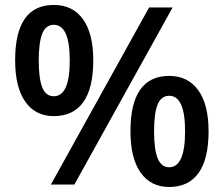

<svg xmlns="http://www.w3.org/2000/svg" viewBox="-20 -744 902 774"><path d="M136.2 -500Q136.2 -427.2 150.4 -391.6Q164.6 -356 196.8 -356Q261.2 -356 261.2 -500Q261.2 -644 196.8 -644Q164.6 -644 150.4 -608.4Q136.2 -572.8 136.2 -500ZM356 -501Q356 -388.7 315.7 -332.3Q275.4 -275.9 196.8 -275.9Q122.6 -275.9 81.8 -334.2Q41 -392.6 41 -501Q41 -724.1 196.8 -724.1Q273.4 -724.1 314.7 -666.3Q356 -608.4 356 -501ZM601.1 -214.8Q601.1 -142.1 615.5 -106Q629.9 -69.8 662.1 -69.8Q726.1 -69.8 726.1 -214.8Q726.1 -357.9 662.1 -357.9Q629.9 -357.9 615.5 -322.8Q601.1 -287.6 601.1 -214.8ZM820.8 -214.8Q820.8 -102.5 780.3 -46.4Q739.7 9.8 662.1 9.8Q587.9 9.8 546.9 -48.1Q505.9 -106 505.9 -214.8Q505.9 -438 662.1 -438Q737.3 -438 779.1 -380.4Q820.8 -322.8 820.8 -214.8ZM675.8 -713.9 279.8 0H185.1L581.1 -713.9Z"/></svg>

Font: f2_44652          
Style: Regular
Weight: 600
Foundry: Ascender Corporation
Version: Version 1.10